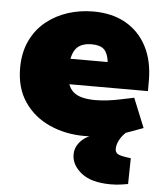

<svg xmlns="http://www.w3.org/2000/svg" viewBox="-53 -582 710 837"><g transform="rotate(5 302.0 -163.0)"><path d="M330 9Q246 9 176.5 -22.5Q107 -54 66 -114.5Q25 -175 25 -262Q25 -330 49.5 -381.5Q74 -433 116 -467Q158 -501 211 -518Q264 -535 322 -535Q405 -535 464.5 -501Q524 -467 556.5 -404.5Q589 -342 589 -255V-210H245Q253 -188 269 -175Q285 -162 309 -156.5Q333 -151 364 -151Q389 -151 418 -154.5Q447 -158 479 -165L532 -176L584 -48L527 -27Q477 -8 427 0.5Q377 9 330 9ZM240 -321H403Q399 -358 382 -375Q365 -392 327 -392Q305 -392 287 -385.5Q269 -379 257.5 -364Q246 -349 240 -321ZM463 209Q377 209 333.5 174Q290 139 290 93Q290 64 309 40.5Q328 17 360 5L442 -27H508V-20Q491 -4 481 15.5Q471 35 471 53Q471 69 484 76Q497 83 540 88L538 201Q531 202 510.5 205.5Q490 209 463 209Z"/></g></svg>

Font: REM Black
Style: Regular
Weight: 900
Designer: Octavio Pardo
Foundry: Ashler Design
Version: Version 1.005;gftools[0.9.28]